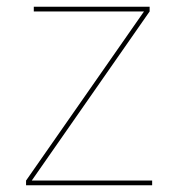

<svg xmlns="http://www.w3.org/2000/svg" viewBox="-20 -551 530 571"><path d="M72.5 -14H432.5V0H57.5V-14L409 -518L409.5 -517H80.5V-531H425V-517L73 -12Z"/></svg>

Font: Epilogue Thin
Style: Regular
Weight: 250
Designer: Tyler Finck
Foundry: Etcetera Type Co
Version: Version 2.111